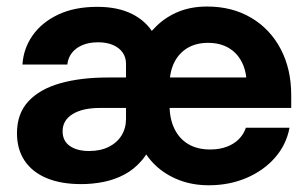

<svg xmlns="http://www.w3.org/2000/svg" viewBox="-20 -547 925 579"><path d="M224.7 8.2Q163.6 8.2 120.3 -10Q77.1 -28.2 54.1 -62.6Q31.2 -96.9 31.2 -145.3Q31.2 -204.1 65.3 -241.1Q99.4 -278.1 161.1 -295.7Q222.8 -313.3 305.3 -313.3H788.8L723.9 -291.6Q723.9 -330.6 709.7 -358.9Q695.5 -387.2 669.5 -402.5Q643.5 -417.8 607.4 -417.8Q571.8 -417.8 545.8 -402.5Q519.8 -387.2 505.6 -358.9Q491.4 -330.6 491.4 -291.6V-228.8Q491.4 -189 505.8 -159.1Q520.1 -129.1 547.5 -112.6Q574.9 -96.2 613.6 -96.2Q641.7 -96.2 663.6 -104.4Q685.5 -112.5 700.3 -127.4Q715 -142.2 721.5 -161.9H853.1Q843.6 -110.8 809.4 -71.7Q775.2 -32.6 723.5 -10.5Q671.8 11.7 609.3 11.7Q560.3 11.7 519.1 -4.4Q478 -20.5 448.1 -49.1Q418.3 -77.8 402.5 -115.6V-402.7Q423.2 -441 452.3 -468.9Q481.3 -496.8 519.2 -512.1Q557.2 -527.3 604.5 -527.3Q680.3 -527.3 737.5 -493.4Q794.7 -459.5 826.4 -399.3Q858.2 -339 858.2 -260.3V-221.5H282.1Q228.7 -221.5 198.8 -202.8Q168.8 -184.1 168.8 -151.2Q168.8 -122 190.6 -106.8Q212.3 -91.6 248.4 -91.6Q283.1 -91.6 308.1 -104.2Q333.1 -116.7 346.6 -138.7Q360 -160.6 360 -188.5V-354.9Q360 -374 349.9 -388.5Q339.8 -403 320.9 -411.2Q302 -419.5 275.6 -419.5Q248.9 -419.5 228.7 -411Q208.5 -402.6 196.8 -387.5Q185 -372.4 183.1 -352.4H47.7Q50.7 -400.5 78.2 -439.9Q105.7 -479.3 155.2 -502.9Q204.8 -526.4 273.5 -526.4Q335.4 -526.4 378.6 -504.7Q421.9 -482.9 444.4 -443.2Q467 -403.6 467 -349.7L461.6 -128.9H443.6Q429.9 -89.1 407.1 -62.7Q384.4 -36.2 355.1 -20.7Q325.8 -5.1 292.6 1.5Q259.3 8.2 224.7 8.2Z"/></svg>

Font: Inter Khmer Looped
Style: Regular
Weight: 400
Designer: Rasmus Andersson, Sovichet Tep
Foundry: Anagata Design
Version: Version 1.000